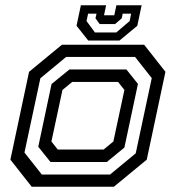

<svg xmlns="http://www.w3.org/2000/svg" viewBox="-20 -710 668 730"><path d="M100.5 0 19.5 -103 90.5 -437 215.5 -540H528L609 -437L538 -103L413 0ZM139 -46.5H398.5L496 -127L557 -413L493.5 -493.5H231.5L133.5 -412.5L73 -130ZM172 -94 125.5 -152 176 -390.5 244 -446H460.5L504.5 -391L453 -149L386 -94ZM199.5 -141.5H374L411 -172L453 -368L429 -398.5H254.5L217.5 -368L175.5 -172ZM315.5 -556 271 -612 287.5 -690H383.5L375.5 -652H414.5L422.5 -690H518.5L502 -612L434.5 -556ZM341 -586.5H422L473 -630L478.5 -658H446.5L443 -640.5L417.5 -618.5H359L343 -640.5L347 -658H315L309 -630Z"/></svg>

Font: Tourney Medium
Style: Italic
Weight: 500
Italic angle: -12°
Version: Version 1.015